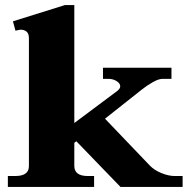

<svg xmlns="http://www.w3.org/2000/svg" viewBox="-20 -737 759 757"><path d="M700 -43V0H455L281 -180L273 -174V-83Q273 -43 326 -43H351V0H11V-43H40Q94 -43 94 -82V-586Q94 -605 84.5 -612.5Q75 -620 62 -620Q58 -620 41 -616L31 -653L236 -717H273V-252L443 -379Q454 -388 454 -397Q454 -408 440 -417Q426 -426 409 -426H386V-470H656V-426H620Q605 -426 581.5 -412.5Q558 -399 538 -383L394 -269L570 -85Q588 -66 616.5 -54.5Q645 -43 669 -43Z"/></svg>

Font: Taviraj Bold
Style: Regular
Weight: 700
Designer: Katatrad Team
Foundry: CadsonDemak
Version: Version 1.030